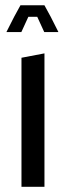

<svg xmlns="http://www.w3.org/2000/svg" viewBox="-20 -715 243 735"><path d="M34.1 -650.6 58.3 -694.8H150.1L174.2 -650.6ZM62.2 0V-493.9L149.2 -510.5H150.2V0ZM5.1 -592.2V-593.5L34.1 -650.6H88.5L61.7 -592.2ZM149.4 -592.2 122.6 -650.6H174.2L203.2 -593.2V-592.2Z"/></svg>

Font: Foldit Thin
Style: Regular
Weight: 100
Designer: Sophia Tai
Foundry: Sophia Tai
Version: Version 1.003